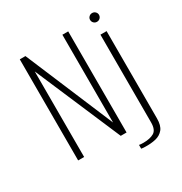

<svg xmlns="http://www.w3.org/2000/svg" viewBox="-168 -736 922 972"><g transform="rotate(-30 292.5 -250.5)"><path d="M73 0V-591H106L322 -78V-591H356V0H322L108 -500V0ZM402 110Q397 110 389.5 109.5Q382 109 379 108V86Q382 87 389.5 87.5Q397 88 404 88Q443 88 466 74.5Q489 61 489 18V-495H525V15Q525 57 508 77.5Q491 98 463.5 104.5Q436 111 402 110ZM507 -560Q496 -560 488.5 -567.5Q481 -575 481 -586Q481 -596 488.5 -603.5Q496 -611 507 -611Q518 -611 525.5 -603.5Q533 -596 533 -586Q533 -575 525.5 -567.5Q518 -560 507 -560Z"/></g></svg>

Font: Alumni Sans ExtraLight
Style: Regular
Weight: 250
Version: Version 1.018